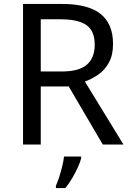

<svg xmlns="http://www.w3.org/2000/svg" viewBox="-20 -734 662 975"><path d="M294 -714Q427 -714 490.5 -663.5Q554 -613 554 -511Q554 -454 533 -416Q512 -378 479.5 -355.5Q447 -333 411 -320L607 0H502L329 -295H187V0H97V-714ZM289 -636H187V-371H294Q381 -371 421 -405.5Q461 -440 461 -507Q461 -577 419 -606.5Q377 -636 289 -636ZM392 70Q388 88 375.5 115.5Q363 143 346.5 171Q330 199 312 221H264V209Q272 192 280.5 165.5Q289 139 296 110.5Q303 82 305 61H392Z"/></svg>

Font: Noto Sans Multani
Style: Regular
Weight: 400
Designer: Monotype Design Team
Foundry: Monotype Imaging Inc.
Version: Version 2.002; ttfautohint (v1.8.4.7-5d5b)